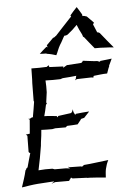

<svg xmlns="http://www.w3.org/2000/svg" viewBox="-59 -912 657 974"><g transform="rotate(-5 269.0 -425.5)"><path d="M13 17 14 18C39 14 68 9 95 7L173 2C175 1 176 1 178 0C177 1 175 3 174 5C172 8 167 10 165 11L166 12C170 10 178 7 184 6H254C254 5 257 0 258 -1H259C260 -3 264 -8 265 -10C267 -8 270 -6 272 -5L345 -2L347 -1H359C387 0 415 3 440 5H441C442 -7 442 -22 445 -37C448 -51 454 -69 461 -82H460C421 -78 378 -71 337 -68C335 -67 327 -62 326 -60C324 -61 321 -62 320 -62L263 -63C260 -63 257 -65 255 -66L254 -65C258 -63 260 -60 264 -57H259L244 -59H186L175 -63C152 -64 125 -63 104 -61C112 -98 121 -144 127 -184L128 -195L129 -204C132 -224 135 -246 136 -264C153 -263 174 -263 192 -263L207 -266H261C260 -267 268 -272 269 -273C286 -273 306 -275 322 -276C328 -285 337 -293 342 -302L358 -306C366 -315 376 -325 385 -335L384 -336C363 -335 340 -332 318 -330C316 -328 314 -326 313 -324C313 -326 313 -329 311 -331C307 -336 304 -346 305 -353H304C303 -349 299 -340 294 -336L228 -327C227 -326 224 -322 223 -320C222 -322 221 -326 220 -327C200 -329 178 -332 157 -332C162 -348 166 -368 170 -386L171 -389C172 -390 174 -394 175 -394L176 -395C175 -395 173 -400 173 -401L180 -452C181 -473 180 -494 179 -512C202 -511 231 -511 255 -512L267 -516C290 -517 315 -520 337 -522C336 -520 333 -514 334 -511C334 -508 330 -503 329 -501L330 -500C331 -502 337 -505 340 -505L412 -507C415 -507 421 -506 421 -504L422 -505C421 -506 424 -512 425 -514C446 -516 471 -520 493 -520L494 -521C498 -530 501 -544 507 -555V-559C513 -570 518 -583 523 -593H522C501 -591 481 -588 461 -586L465 -581L450 -587C425 -588 399 -593 377 -595H376C376 -592 371 -587 368 -585L294 -580L277 -570L275 -568C275 -569 275 -570 274 -571C274 -571 275 -573 276 -573L275 -574L273 -575L205 -578C203 -580 201 -586 201 -588H200C200 -586 195 -582 192 -581V-580C166 -579 138 -578 113 -579C112 -556 113 -529 111 -504L110 -414C110 -413 111 -411 112 -410C109 -388 104 -361 100 -338C100 -337 99 -334 100 -332C98 -332 95 -331 93 -331L84 -326C82 -325 79 -325 77 -326L76 -325C77 -324 80 -322 82 -321C79 -296 79 -273 76 -250C74 -250 70 -249 68 -249C65 -248 59 -247 56 -247V-246C58 -246 61 -243 63 -240L62 -158C64 -155 67 -152 70 -152C64 -130 56 -105 50 -81C49 -80 46 -77 44 -77V-76L43 -73L38 -66C32 -38 21 -8 13 17ZM162 -649C173 -648 183 -648 194 -648L198 -646C214 -644 232 -639 244 -635H245C253 -650 258 -668 268 -685C279 -701 286 -718 294 -730C297 -729 307 -731 311 -734C328 -747 348 -765 361 -779C367 -764 375 -745 384 -729L388 -718L387 -715L388 -714C388 -715 389 -716 390 -716H391C407 -695 425 -674 442 -653H472L490 -652C506 -652 524 -650 538 -649V-650C518 -674 495 -701 474 -728C472 -729 464 -734 462 -732V-731C456 -744 451 -760 444 -774C445 -777 448 -781 450 -782C441 -793 427 -805 416 -817L403 -821C401 -822 396 -821 394 -821C394 -824 394 -828 393 -830C385 -843 378 -856 369 -869L368 -868C356 -856 345 -843 334 -830C334 -828 335 -825 337 -823C335 -822 331 -818 330 -817L287 -771C276 -759 262 -744 251 -732V-733C249 -732 240 -722 237 -725L201 -689C202 -688 203 -685 203 -684C204 -682 203 -680 204 -678C203 -679 202 -680 200 -681L199 -682C186 -671 174 -661 162 -649Z"/></g></svg>

Font: Charger Mayhem
Style: Obl
Weight: 400
Designer: Jasper
Foundry: Cannot Into Space Fonts
Version: Version 0.98